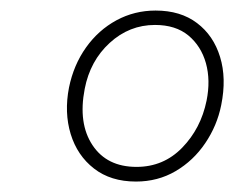

<svg xmlns="http://www.w3.org/2000/svg" viewBox="-20 -748 444 364"><path d="M237.8 -403.8Q189.9 -403.8 158.2 -428.5Q126.5 -453.1 114 -493.9Q101.6 -534.7 110.8 -582Q119.6 -625 143.1 -658Q166.5 -690.9 200.7 -709.5Q234.9 -728 274.9 -728Q322.3 -728 353.5 -704.3Q384.8 -680.7 397.2 -640.1Q409.7 -599.6 399.4 -548.8Q391.6 -509.8 369.1 -476.6Q346.7 -443.4 313 -423.6Q279.3 -403.8 237.8 -403.8ZM238.8 -431.6Q290 -431.6 325.4 -468Q360.8 -504.4 371.6 -557.1Q379.4 -595.7 370.4 -628.2Q361.3 -660.6 337.2 -680.7Q313 -700.7 273.9 -700.7Q225.1 -700.7 188 -666.7Q150.9 -632.8 140.6 -579.6Q127.9 -514.2 155.3 -472.9Q182.6 -431.6 238.8 -431.6Z"/></svg>

Font: Reddit Sans ExtraLight
Style: Italic
Weight: 250
Italic angle: -11.25°
Designer: Stephen Hutchings
Version: Version 1.013